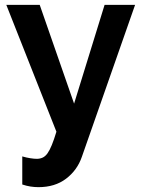

<svg xmlns="http://www.w3.org/2000/svg" viewBox="-20 -544 590 793"><path d="M72 102Q89 107 105 109.5Q121 112 132 112Q145 112 156 107Q167 102 176 89.5Q185 77 194 55Q203 33 213 0L6 -524H144L286 -116L412 -524H538L318 104Q299 159 253 194Q207 229 139 229Q123 229 106.5 226.5Q90 224 72 218Z"/></svg>

Font: PTCRaleway
Style: Bold
Weight: 700
Designer: Matt McInerney, Pablo Impallari, Rodrigo Fuenzalida
Foundry: Matt McInerney, Pablo Impallari, Rodrigo Fuenzalida
Version: Version 3.000g; ttfautohint (v1.5) -l 8 -r 28 -G 28 -x 14 -D